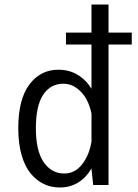

<svg xmlns="http://www.w3.org/2000/svg" viewBox="-20 -820 610 851"><path d="M461 0H393L385.5 -71V-73.5Q363 -34 327.2 -11.5Q291.5 11 244.5 11Q206 11 173.2 -5Q140.5 -21 115 -52.2Q89.5 -83.5 75.2 -134.5Q61 -185.5 61 -251Q61 -380 110.2 -445.5Q159.5 -511 238.5 -511Q286.5 -511 324 -488.5Q361.5 -466 385.5 -426.5V-622.5H272.5V-675.5H385.5V-800H461V-675.5H564V-622.5H461ZM139 -251Q139 -152 173.5 -101.5Q208 -51 264.5 -51Q313 -51 344.8 -92.8Q376.5 -134.5 385.5 -193V-316.5Q379 -350 363.5 -379.2Q348 -408.5 321 -428.8Q294 -449 261 -449Q204 -449 171.5 -400.2Q139 -351.5 139 -251Z"/></svg>

Font: League Mono Narrow Light
Style: Regular
Weight: 300
Width: 3
Designer: Tyler Finck
Foundry: The League of Moveable Type / Tyler Finck
Version: Version 2.210